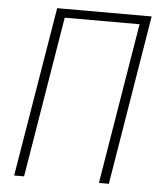

<svg xmlns="http://www.w3.org/2000/svg" viewBox="-53 -781 705 828"><g transform="rotate(5 300.0 -367.5)"><path d="M39 0 161 -735H570L449 0H406L521 -697H197L82 0Z"/></g></svg>

Font: Iosevka Curly XLtEx
Style: Italic
Weight: 200
Width: 7
Italic angle: -9°
Monospace: yes
Designer: Belleve Invis
Foundry: Belleve Invis
Version: Version 11.1.0; ttfautohint (v1.8.3)